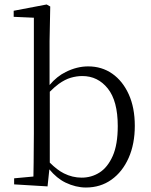

<svg xmlns="http://www.w3.org/2000/svg" viewBox="-20 -822 671 856"><path d="M43 0V-27L129 -35Q130 -63 130 -97.5Q130 -132 130.5 -166Q131 -200 131 -227V-743L41 -747V-774L188 -802L204 -793L201 -639V-443Q234 -482 273 -501Q323 -526 373 -526Q434 -526 480.5 -493.5Q527 -461 554 -401.5Q581 -342 581 -261Q581 -180 553.5 -118Q526 -56 477 -21Q428 14 363 14Q318 14 272 -8Q233 -27 200 -67L192 9ZM202 -97Q235 -64 265 -49Q303 -30 344 -30Q388 -30 424 -53Q460 -76 482.5 -126.5Q505 -177 505 -260Q505 -372 460.5 -427.5Q416 -483 347 -483Q322 -483 296 -475.5Q270 -468 242 -448Q223 -434 202 -413Z"/></svg>

Font: Early Summer Mincho Light
Style: Regular
Weight: 300
Designer: GuiWonder
Version: Version 1.002